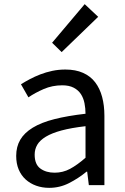

<svg xmlns="http://www.w3.org/2000/svg" viewBox="-20 -892 604 925"><path d="M217 13Q183 13 154 2.5Q125 -8 103.5 -27.5Q82 -47 70 -75.5Q58 -104 58 -141Q58 -185 77.5 -218.5Q97 -252 138 -277Q179 -302 242 -318Q305 -334 392 -344Q392 -370 387 -395Q382 -420 369.5 -439Q357 -458 335 -469.5Q313 -481 280 -481Q232 -481 190.5 -463Q149 -445 117 -423L81 -486Q100 -498 123.5 -510.5Q147 -523 174 -533.5Q201 -544 231.5 -550.5Q262 -557 295 -557Q344 -557 380 -541Q416 -525 438.5 -495.5Q461 -466 472 -425Q483 -384 483 -334V0H408L400 -65H397Q358 -33 313 -10Q268 13 217 13ZM243 -60Q283 -60 317.5 -78.5Q352 -97 392 -132V-284Q323 -276 276.5 -263.5Q230 -251 201 -233.5Q172 -216 159.5 -194.5Q147 -173 147 -147Q147 -100 174.5 -80Q202 -60 243 -60ZM231 -686 388 -872 453 -811 277 -641Z"/></svg>

Font: SpoqaHanSans-Regular
Style: Regular
Weight: 400
Designer: [Spoqa Han Sans] Dong-huui Kim \uAE40 \uB3D9 \uD718  Younghwa Kang \uAC15 \uC601 \uD654  [Noto Sans] Ryoko NISHIZUKA \u8
Foundry: Spoqa (http://www.spoqa-han-sans.com)
Version: Version 2.000